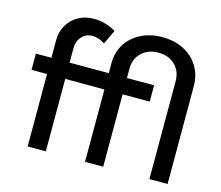

<svg xmlns="http://www.w3.org/2000/svg" viewBox="-105 -884 1176 1021"><g transform="rotate(15 483.5 -373.5)"><path d="M897 0H796.9V-538.1Q796.9 -593.8 761.7 -627.9Q726.6 -662.1 669.9 -662.1Q613.8 -662.1 578.1 -628.2Q542.5 -594.2 542.5 -541.5V-488.3H691.9V-398.4H542.5V0H442.4V-398.4L226.6 -398.9V0H126.5V-398.9H41V-488.3H126.5V-583.5Q126.5 -631.3 147.9 -668.2Q169.4 -705.1 206.8 -726.1Q244.1 -747.1 293 -747.1Q323.2 -747.1 353.8 -738.8Q384.3 -730.5 414.1 -712.9L376.5 -634.3Q359.9 -646 342.5 -651.6Q325.2 -657.2 308.1 -657.2Q272.5 -657.2 249.5 -631.8Q226.6 -606.4 226.6 -564V-488.3H442.4V-544.4Q442.4 -603.5 471.7 -649.4Q501 -695.3 552.2 -721.2Q603.5 -747.1 669.4 -747.1Q737.3 -747.1 788.3 -720.5Q839.4 -693.8 868.2 -646.5Q897 -599.1 897 -537.1Z"/></g></svg>

Font: Kumbh Sans Medium
Style: Regular
Weight: 500
Version: Version 1.005